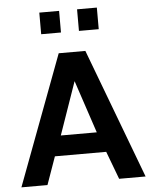

<svg xmlns="http://www.w3.org/2000/svg" viewBox="-57 -878 731 925"><g transform="rotate(-5 309.0 -415.5)"><path d="M8.8 0 244.1 -627.9H373L609.4 0H481.4L430.7 -134.8H182.6L134.8 0ZM219.7 -232.4H393.6L308.6 -487.3ZM350.6 -726.6V-831.1H446.3V-726.6ZM168 -726.6V-831.1H263.7V-726.6Z"/></g></svg>

Font: Padauk Book
Style: Bold
Weight: 700
Designer: Debbi Hosken, Becca Hirsbrunner Spalinger
Foundry: SIL International
Version: Version 5.000